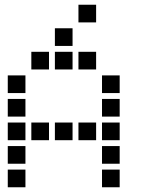

<svg xmlns="http://www.w3.org/2000/svg" viewBox="-20 -808 640 815"><path d="M314 -788Q313 -788 313 -788Q313 -788 313 -787V-714Q313 -713 313 -713Q313 -713 314 -713H387Q388 -713 388 -713Q388 -713 388 -714V-787Q388 -788 388 -788Q388 -788 387 -788ZM214 -688Q213 -688 213 -688Q213 -688 213 -687V-614Q213 -613 213 -613Q213 -613 214 -613H287Q288 -613 288 -613Q288 -613 288 -614V-687Q288 -688 288 -688Q288 -688 287 -688ZM114 -588Q113 -588 113 -588Q113 -588 113 -587V-514Q113 -513 113 -513Q113 -513 114 -513H187Q188 -513 188 -513Q188 -513 188 -514V-587Q188 -588 188 -588Q188 -588 187 -588ZM214 -588Q213 -588 213 -588Q213 -588 213 -587V-514Q213 -513 213 -513Q213 -513 214 -513H287Q288 -513 288 -513Q288 -513 288 -514V-587Q288 -588 288 -588Q288 -588 287 -588ZM314 -588Q313 -588 313 -588Q313 -588 313 -587V-514Q313 -513 313 -513Q313 -513 314 -513H387Q388 -513 388 -513Q388 -513 388 -514V-587Q388 -588 388 -588Q388 -588 387 -588ZM14 -488Q13 -488 13 -488Q13 -488 13 -487V-414Q13 -413 13 -413Q13 -413 14 -413H87Q88 -413 88 -413Q88 -413 88 -414V-487Q88 -488 88 -488Q88 -488 87 -488ZM414 -488Q413 -488 413 -488Q413 -488 413 -487V-414Q413 -413 413 -413Q413 -413 414 -413H487Q488 -413 488 -413Q488 -413 488 -414V-487Q488 -488 488 -488Q488 -488 487 -488ZM14 -388Q13 -388 13 -388Q13 -388 13 -387V-314Q13 -313 13 -313Q13 -313 14 -313H87Q88 -313 88 -313Q88 -313 88 -314V-387Q88 -388 88 -388Q88 -388 87 -388ZM414 -388Q413 -388 413 -388Q413 -388 413 -387V-314Q413 -313 413 -313Q413 -313 414 -313H487Q488 -313 488 -313Q488 -313 488 -314V-387Q488 -388 488 -388Q488 -388 487 -388ZM14 -288Q13 -288 13 -288Q13 -288 13 -287V-214Q13 -213 13 -213Q13 -213 14 -213H87Q88 -213 88 -213Q88 -213 88 -214V-287Q88 -288 88 -288Q88 -288 87 -288ZM114 -288Q113 -288 113 -288Q113 -288 113 -287V-214Q113 -213 113 -213Q113 -213 114 -213H187Q188 -213 188 -213Q188 -213 188 -214V-287Q188 -288 188 -288Q188 -288 187 -288ZM214 -288Q213 -288 213 -288Q213 -288 213 -287V-214Q213 -213 213 -213Q213 -213 214 -213H287Q288 -213 288 -213Q288 -213 288 -214V-287Q288 -288 288 -288Q288 -288 287 -288ZM314 -288Q313 -288 313 -288Q313 -288 313 -287V-214Q313 -213 313 -213Q313 -213 314 -213H387Q388 -213 388 -213Q388 -213 388 -214V-287Q388 -288 388 -288Q388 -288 387 -288ZM414 -288Q413 -288 413 -288Q413 -288 413 -287V-214Q413 -213 413 -213Q413 -213 414 -213H487Q488 -213 488 -213Q488 -213 488 -214V-287Q488 -288 488 -288Q488 -288 487 -288ZM14 -188Q13 -188 13 -188Q13 -188 13 -187V-114Q13 -113 13 -113Q13 -113 14 -113H87Q88 -113 88 -113Q88 -113 88 -114V-187Q88 -188 88 -188Q88 -188 87 -188ZM414 -188Q413 -188 413 -188Q413 -188 413 -187V-114Q413 -113 413 -113Q413 -113 414 -113H487Q488 -113 488 -113Q488 -113 488 -114V-187Q488 -188 488 -188Q488 -188 487 -188ZM14 -88Q13 -88 13 -88Q13 -88 13 -87V-14Q13 -13 13 -13Q13 -13 14 -13H87Q88 -13 88 -13Q88 -13 88 -14V-87Q88 -88 88 -88Q88 -88 87 -88ZM414 -88Q413 -88 413 -88Q413 -88 413 -87V-14Q413 -13 413 -13Q413 -13 414 -13H487Q488 -13 488 -13Q488 -13 488 -14V-87Q488 -88 488 -88Q488 -88 487 -88Z"/></svg>

Font: Doto Black
Style: Bold
Weight: 700
Monospace: yes
Version: Version 1.000